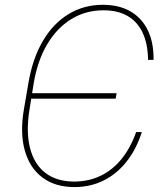

<svg xmlns="http://www.w3.org/2000/svg" viewBox="-20 -757 683 787"><path d="M285.2 9.8Q205.6 9.8 153.3 -29.8Q101.1 -69.3 81.3 -141.4Q61.5 -213.4 78.1 -309.6L96.7 -418Q113.8 -518.1 156 -589.6Q198.2 -661.1 261 -699.2Q323.7 -737.3 401.4 -737.3Q468.3 -737.3 514.9 -710.2Q561.5 -683.1 585.9 -632.8Q610.4 -582.5 609.4 -511.7H586.9Q585.9 -578.1 564.5 -623.3Q543 -668.5 502.7 -691.7Q462.4 -714.8 404.3 -714.8Q331.1 -714.8 272 -678.5Q212.9 -642.1 173.3 -575.2Q133.8 -508.3 118.2 -416L101.6 -312.5Q85.9 -218.8 102.8 -151.4Q119.6 -84 166 -48.3Q212.4 -12.7 285.2 -12.7Q344.2 -13.2 392.8 -36.6Q441.4 -60.1 478.3 -105.5Q515.1 -150.9 538.1 -215.8H561.5Q538.1 -143.6 497.8 -93.3Q457.5 -43 403.6 -16.6Q349.6 9.8 285.2 9.8ZM97.7 -352.5 101.6 -375H458L454.1 -352.5Z"/></svg>

Font: Inter Tight Thin
Style: Italic
Weight: 250
Italic angle: -9.39999°
Designer: Rasmus Andersson
Foundry: rsms
Version: Version 3.004